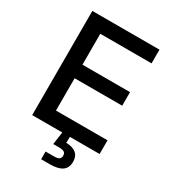

<svg xmlns="http://www.w3.org/2000/svg" viewBox="-220 -843 1039 1161"><g transform="rotate(30 299.5 -262.0)"><path d="M75.7 0V-727.5H544.4V-631.8H186.5V-416H518.6V-321.3H186.5V-95.7H546.4V0ZM255.9 204.1V150.4H314.5Q339.4 150.4 350.1 143.1Q360.8 135.7 360.8 119.1Q360.8 102.1 350.1 95Q339.4 87.9 314.5 87.9H273.4L289.1 -22.9H338.9V0L337.9 42Q383.8 43 407.5 63Q431.2 83 431.2 120.6Q431.2 164.1 402.6 184.1Q374 204.1 316.9 204.1Z"/></g></svg>

Font: Inter 20pt Medium
Style: Regular
Weight: 500
Version: Version 4.001;git-66647c0bb